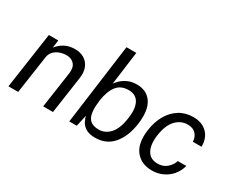

<svg xmlns="http://www.w3.org/2000/svg" viewBox="-105 -1134 1867 1536"><g transform="rotate(30 829.0 -366.5)"><path d="M40 0 115 -517H202L192.5 -445Q217 -478 257.2 -501.2Q297.5 -524.5 356 -524.5Q403 -524.5 438.8 -503.2Q474.5 -482 492 -441Q509.5 -400 500.5 -340L451.5 0H361L409 -331Q417.5 -387.5 392 -417.8Q366.5 -448 320 -448Q287 -448 257 -437Q227 -426 206 -403.5Q185 -381 180.5 -347.5L130 0Z M845.5 10Q788 10 756.8 -10.5Q725.5 -31 712 -58.5Q698.5 -86 695 -106L671 0H602L701.5 -743H792.5L751.5 -435Q762 -452 785 -473.5Q808 -495 843 -511Q878 -527 924.5 -527Q1016 -527 1061.5 -459.5Q1107 -392 1089.5 -260.5Q1073 -138.5 1011 -64.2Q949 10 845.5 10ZM838.5 -61Q897.5 -61 941.2 -109.8Q985 -158.5 999 -265Q1011.5 -355.5 983.5 -405.2Q955.5 -455 889 -455Q817 -455 779.2 -405.2Q741.5 -355.5 728.5 -265Q714.5 -156.5 739.8 -108.8Q765 -61 838.5 -61Z M1369.5 10Q1270 10 1216.5 -58.2Q1163 -126.5 1181.5 -256.5Q1193 -337 1228.5 -398Q1264 -459 1319.2 -493Q1374.5 -527 1447 -527Q1527 -527 1574 -479.8Q1621 -432.5 1619.5 -353.5H1539.5Q1539 -394 1513 -423.2Q1487 -452.5 1436.5 -452.5Q1374.5 -452.5 1328.5 -404.5Q1282.5 -356.5 1268 -257.5Q1255 -168 1283.8 -114.2Q1312.5 -60.5 1382 -60.5Q1432 -60.5 1466.5 -90.5Q1501 -120.5 1512.5 -159.5H1591Q1577.5 -107.5 1545 -69.5Q1512.5 -31.5 1467.2 -10.8Q1422 10 1369.5 10Z"/></g></svg>

Font: Public Sans
Style: Italic
Weight: 400
Italic angle: -8°
Designer: The Public Sans project authors (U.S. Web Design System). Libre Franklin designed by Pablo Impallari and Rodrigo Fuenzal
Version: Version 1.008; ttfautohint (v1.8.1) -l 8 -r 50 -G 200 -x 14 